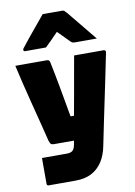

<svg xmlns="http://www.w3.org/2000/svg" viewBox="-108 -893 815 1161"><g transform="rotate(-10 300.0 -313.0)"><path d="M564 -547Q569 -547 573 -543Q577 -539 575 -531Q561 -461 547 -394Q533 -327 519 -259.5Q505 -192 490.5 -123Q476 -54 461 21Q450 79 423.5 119Q397 159 356.5 179.5Q316 200 259 200Q238 200 211 200Q184 200 158.5 200Q133 200 115 200Q97 200 94 200Q89 200 86 197Q83 194 83 189V30H103Q136 30 169 30Q202 30 235 30Q259 30 270.5 20.5Q282 11 287 -13Q294 -56 303 -106Q312 -156 322 -210.5Q332 -265 342 -321.5Q352 -378 362 -435Q372 -492 382 -547Q399 -547 422 -547Q445 -547 470.5 -547Q496 -547 520.5 -547Q545 -547 564 -547ZM215 -547Q223 -547 227.5 -543Q232 -539 233 -532Q242 -488 249.5 -449Q257 -410 263.5 -375Q270 -340 275.5 -308Q281 -276 286.5 -246Q292 -216 297 -188H367L338 -40H172Q162 -40 156 -42Q150 -44 147 -49.5Q144 -55 140 -66Q136 -83 126.5 -120.5Q117 -158 104 -209.5Q91 -261 76 -319Q61 -377 47 -435.5Q33 -494 21 -547Q38 -547 62.5 -547Q87 -547 114.5 -547Q142 -547 168 -547Q194 -547 215 -547ZM238 -826Q268 -826 298 -826Q328 -826 358 -826Q366 -826 371 -822Q376 -818 388 -804Q395 -795 412 -774.5Q429 -754 451 -727Q473 -700 495 -673Q517 -646 535 -624Q503 -624 469.5 -624Q436 -624 403 -624Q392 -624 386.5 -626Q381 -628 374 -635Q365 -644 344 -665.5Q323 -687 285 -725L337 -705H273L324 -726Q287 -688 264.5 -665Q242 -642 223 -624H96Q91 -624 89 -625Q87 -626 86 -628.5Q85 -631 85 -633Q85 -638 88 -642Q91 -646 103 -661Q114 -675 132 -697.5Q150 -720 171 -745Q192 -770 210 -792Q228 -814 238 -826Z"/></g></svg>

Font: Recursive Monospace Black
Style: Regular
Weight: 900
Version: Version 1.047